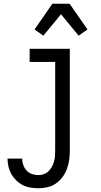

<svg xmlns="http://www.w3.org/2000/svg" viewBox="-20 -780 540 1023"><path d="M185 223Q164 223 142.5 219.5Q121 216 102 206.5Q83 197 67 181.5Q51 166 40.5 147.5Q30 129 25 107.5Q20 86 20 65H98Q98 83 104 99.5Q110 116 122 129Q134 142 151 147.5Q168 153 185 153Q200 153 214.5 147.5Q229 142 239.5 131.5Q250 121 257 107.5Q264 94 268 79.5Q272 65 273 50Q274 35 274 20V-450H138V-520H352V20Q352 45 349 69.5Q346 94 337.5 117.5Q329 141 314.5 161.5Q300 182 279.5 196.5Q259 211 234.5 217Q210 223 185 223ZM211 -590 164 -623 259 -760H351L446 -623L399 -590L305 -704Z"/></svg>

Font: Iosevka Term Curly
Style: Regular
Weight: 400
Designer: Belleve Invis
Foundry: Belleve Invis
Version: Version 32.3.0